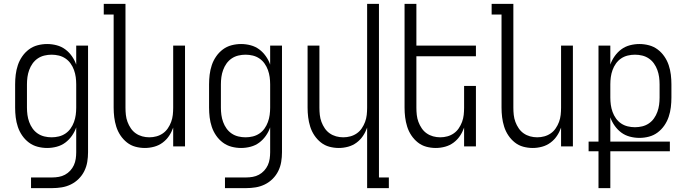

<svg xmlns="http://www.w3.org/2000/svg" viewBox="-20 -755 3540 990"><path d="M140 215V160H249Q266 160 283 157Q300 154 315 146Q330 138 342 125Q354 112 361 96.5Q368 81 370.5 64Q373 47 373 30V-98Q365 -75 350.5 -54.5Q336 -34 316.5 -19.5Q297 -5 272.5 1.5Q248 8 223 8Q198 8 173.5 1.5Q149 -5 129 -20Q109 -35 94.5 -56Q80 -77 72 -101Q64 -125 61 -150Q58 -175 58 -200V-320Q58 -345 61 -370Q64 -395 72 -419Q80 -443 94.5 -464Q109 -485 129 -500Q149 -515 173.5 -521.5Q198 -528 223 -528Q248 -528 272.5 -521.5Q297 -515 316.5 -500.5Q336 -486 350.5 -465.5Q365 -445 373 -422V-520H434V30Q434 55 430 79.5Q426 104 415 126.5Q404 149 386 167Q368 185 345.5 196Q323 207 298.5 211Q274 215 249 215ZM246 -47Q265 -47 283.5 -51.5Q302 -56 317.5 -66.5Q333 -77 344 -92.5Q355 -108 361.5 -126Q368 -144 370.5 -162.5Q373 -181 373 -200V-320Q373 -339 370.5 -357.5Q368 -376 361.5 -394Q355 -412 344 -427.5Q333 -443 317.5 -453.5Q302 -464 283.5 -468.5Q265 -473 246 -473Q227 -473 208.5 -468.5Q190 -464 174.5 -453.5Q159 -443 148 -427.5Q137 -412 130.5 -394Q124 -376 121.5 -357.5Q119 -339 119 -320V-200Q119 -181 121.5 -162.5Q124 -144 130.5 -126Q137 -108 148 -92.5Q159 -77 174.5 -66.5Q190 -56 208.5 -51.5Q227 -47 246 -47Z M727 8Q702 8 678 1.5Q654 -5 634.5 -20.5Q615 -36 601 -57Q587 -78 579.5 -102Q572 -126 569 -150.5Q566 -175 566 -200V-680H515V-735H627V-200Q627 -181 629 -162.5Q631 -144 637.5 -126.5Q644 -109 654.5 -93.5Q665 -78 680 -67.5Q695 -57 713 -52Q731 -47 750 -47Q769 -47 787 -52Q805 -57 820 -67.5Q835 -78 845.5 -93.5Q856 -109 862.5 -126.5Q869 -144 871 -162.5Q873 -181 873 -200V-520H934V0H873V-97Q865 -74 851.5 -54Q838 -34 818.5 -19.5Q799 -5 775 1.5Q751 8 727 8Z M1140 215V160H1249Q1266 160 1283 157Q1300 154 1315 146Q1330 138 1342 125Q1354 112 1361 96.5Q1368 81 1370.5 64Q1373 47 1373 30V-98Q1365 -75 1350.5 -54.5Q1336 -34 1316.5 -19.5Q1297 -5 1272.5 1.5Q1248 8 1223 8Q1198 8 1173.5 1.5Q1149 -5 1129 -20Q1109 -35 1094.5 -56Q1080 -77 1072 -101Q1064 -125 1061 -150Q1058 -175 1058 -200V-320Q1058 -345 1061 -370Q1064 -395 1072 -419Q1080 -443 1094.5 -464Q1109 -485 1129 -500Q1149 -515 1173.5 -521.5Q1198 -528 1223 -528Q1248 -528 1272.5 -521.5Q1297 -515 1316.5 -500.5Q1336 -486 1350.5 -465.5Q1365 -445 1373 -422V-520H1434V30Q1434 55 1430 79.5Q1426 104 1415 126.5Q1404 149 1386 167Q1368 185 1345.5 196Q1323 207 1298.5 211Q1274 215 1249 215ZM1246 -47Q1265 -47 1283.5 -51.5Q1302 -56 1317.5 -66.5Q1333 -77 1344 -92.5Q1355 -108 1361.5 -126Q1368 -144 1370.5 -162.5Q1373 -181 1373 -200V-320Q1373 -339 1370.5 -357.5Q1368 -376 1361.5 -394Q1355 -412 1344 -427.5Q1333 -443 1317.5 -453.5Q1302 -464 1283.5 -468.5Q1265 -473 1246 -473Q1227 -473 1208.5 -468.5Q1190 -464 1174.5 -453.5Q1159 -443 1148 -427.5Q1137 -412 1130.5 -394Q1124 -376 1121.5 -357.5Q1119 -339 1119 -320V-200Q1119 -181 1121.5 -162.5Q1124 -144 1130.5 -126Q1137 -108 1148 -92.5Q1159 -77 1174.5 -66.5Q1190 -56 1208.5 -51.5Q1227 -47 1246 -47Z M1873 215V-97Q1865 -74 1851.5 -54Q1838 -34 1818.5 -19.5Q1799 -5 1775 1.5Q1751 8 1727 8Q1702 8 1678 1.5Q1654 -5 1634.5 -20.5Q1615 -36 1601 -57Q1587 -78 1579.5 -102Q1572 -126 1569 -150.5Q1566 -175 1566 -200V-520H1627V-200Q1627 -181 1629 -162.5Q1631 -144 1637.5 -126.5Q1644 -109 1654.5 -93.5Q1665 -78 1680 -67.5Q1695 -57 1713 -52Q1731 -47 1750 -47Q1769 -47 1787 -52Q1805 -57 1820 -67.5Q1835 -78 1845.5 -93.5Q1856 -109 1862.5 -126.5Q1869 -144 1871 -162.5Q1873 -181 1873 -200V-735H1934V160H1985V215Z M2227 8Q2202 8 2178 1.5Q2154 -5 2134.5 -20.5Q2115 -36 2101 -57Q2087 -78 2079.5 -102Q2072 -126 2069 -150.5Q2066 -175 2066 -200V-735H2127V-520H2434V-465H2127V-200Q2127 -181 2129 -162.5Q2131 -144 2137.5 -126.5Q2144 -109 2154.5 -93.5Q2165 -78 2180 -67.5Q2195 -57 2213 -52Q2231 -47 2250 -47Q2269 -47 2287 -52Q2305 -57 2320 -67.5Q2335 -78 2345.5 -93.5Q2356 -109 2362.5 -126.5Q2369 -144 2371 -162.5Q2373 -181 2373 -200V-312H2434V0H2373V-97Q2365 -74 2351.5 -54Q2338 -34 2318.5 -19.5Q2299 -5 2275 1.5Q2251 8 2227 8Z M2727 8Q2702 8 2678 1.5Q2654 -5 2634.5 -20.5Q2615 -36 2601 -57Q2587 -78 2579.5 -102Q2572 -126 2569 -150.5Q2566 -175 2566 -200V-680H2515V-735H2627V-200Q2627 -181 2629 -162.5Q2631 -144 2637.5 -126.5Q2644 -109 2654.5 -93.5Q2665 -78 2680 -67.5Q2695 -57 2713 -52Q2731 -47 2750 -47Q2769 -47 2787 -52Q2805 -57 2820 -67.5Q2835 -78 2845.5 -93.5Q2856 -109 2862.5 -126.5Q2869 -144 2871 -162.5Q2873 -181 2873 -200V-520H2934V0H2873V-97Q2865 -74 2851.5 -54Q2838 -34 2818.5 -19.5Q2799 -5 2775 1.5Q2751 8 2727 8Z M3066 215V25H3015V-25H3066V-520H3127V-422Q3135 -445 3149.5 -465.5Q3164 -486 3183.5 -500.5Q3203 -515 3227.5 -521.5Q3252 -528 3277 -528Q3302 -528 3326.5 -521.5Q3351 -515 3371 -500Q3391 -485 3405.5 -464Q3420 -443 3428 -419Q3436 -395 3439 -370Q3442 -345 3442 -320V-252Q3442 -227 3439 -202Q3436 -177 3428 -153Q3420 -129 3405.5 -108Q3391 -87 3371 -72Q3351 -57 3326.5 -50.5Q3302 -44 3277 -44Q3252 -44 3227.5 -50.5Q3203 -57 3183.5 -71.5Q3164 -86 3149.5 -106.5Q3135 -127 3127 -150V-25H3434V25H3127V215ZM3254 -99Q3273 -99 3291.5 -103.5Q3310 -108 3325.5 -118.5Q3341 -129 3352 -144.5Q3363 -160 3369.5 -178Q3376 -196 3378.5 -214.5Q3381 -233 3381 -252V-320Q3381 -339 3378.5 -357.5Q3376 -376 3369.5 -394Q3363 -412 3352 -427.5Q3341 -443 3325.5 -453.5Q3310 -464 3291.5 -468.5Q3273 -473 3254 -473Q3235 -473 3216.5 -468.5Q3198 -464 3182.5 -453.5Q3167 -443 3156 -427.5Q3145 -412 3138.5 -394Q3132 -376 3129.5 -357.5Q3127 -339 3127 -320V-252Q3127 -233 3129.5 -214.5Q3132 -196 3138.5 -178Q3145 -160 3156 -144.5Q3167 -129 3182.5 -118.5Q3198 -108 3216.5 -103.5Q3235 -99 3254 -99Z"/></svg>

Font: Iosevka Term Curly Light
Style: Regular
Weight: 300
Designer: Belleve Invis
Foundry: Belleve Invis
Version: Version 32.3.0